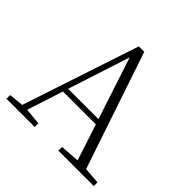

<svg xmlns="http://www.w3.org/2000/svg" viewBox="-183 -901 1073 1073"><g transform="rotate(45 353.5 -365.0)"><path d="M11 0V-29L109 -39H126L234 -29V0ZM85 0 327 -730H370L616 0H548L324 -682H344L340 -668L124 0ZM192 -252 194 -283H493L495 -252ZM421 0V-29L554 -39H574L701 -29V0Z"/></g></svg>

Font: Noto Serif SC
Style: Regular
Weight: 200
Designer: Ryoko NISHIZUKA 西塚涼子 (kana & ideographs); Frank Grießhammer (Latin, Greek & Cyrillic); Wenlong ZHANG 张文龙 (bopomofo); San
Foundry: Adobe
Version: Version 2.001;hotconv 1.1.0;makeotfexe 2.6.0